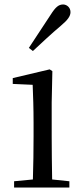

<svg xmlns="http://www.w3.org/2000/svg" viewBox="-20 -838 372 858"><path d="M109 -624 127 -610C168 -648 208 -686 252 -723C283 -749 295 -766 295 -784C295 -805 278 -818 262 -818C242 -818 228 -806 207 -773C173 -721 141 -673 109 -624ZM126 0H290V-28L213 -36C212 -92 211 -175 211 -229V-380L214 -520L202 -528L37 -489V-463L126 -459C128 -409 130 -356 130 -289V-229C130 -175 129 -92 127 -36L43 -28V0Z"/></svg>

Font: Noto Serif CJK KR
Style: Regular
Weight: 400
Designer: Ryoko NISHIZUKA 西塚涼子 (kana & ideographs); Frank Grießhammer (Latin, Greek & Cyrillic); Wenlong ZHANG 张文龙 (bopomofo); San
Foundry: Adobe
Version: Version 2.001;hotconv 1.1.0;makeotfexe 2.6.0